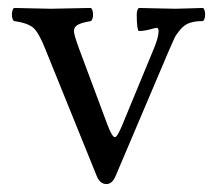

<svg xmlns="http://www.w3.org/2000/svg" viewBox="-20 -463 562 483"><path d="M329 -385Q324 -390 324 -426Q324 -438 329 -443Q340 -443 372 -442Q404 -441 421 -441Q435 -441 458.5 -442Q482 -443 491 -443Q496 -438 496 -426Q496 -415 491 -410Q471 -410 457.5 -405.5Q444 -401 433.5 -388.5Q423 -376 419 -367.5Q415 -359 405 -336L272 -23Q263 0 248 0Q231 0 223 -21L95 -337Q79 -378 65.5 -391.5Q52 -405 15 -410Q10 -415 10 -426Q10 -438 15 -443Q30 -443 60.5 -442Q91 -441 108 -441Q124 -441 158 -442Q192 -443 209 -443Q214 -438 214 -426Q214 -415 209 -410Q185 -406 175.5 -400.5Q166 -395 166 -385Q166 -376 178 -343L250 -150Q262 -118 269 -118Q275 -118 287 -147L368 -343Q379 -370 379 -385Q379 -393 374 -393Q372 -393 357 -389Q342 -385 329 -385Z"/></svg>

Font: Triodion Unicode
Style: Normal
Weight: 400
Version: Version 1.1